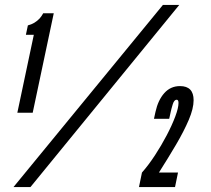

<svg xmlns="http://www.w3.org/2000/svg" viewBox="-20 -755 852 775"><path d="M50 -300H112L197 -701.5H154.5Q148 -689.5 140 -680.5Q120.5 -659.5 92.5 -652.5L84.5 -614.5H116.5ZM34.5 0H103L703.5 -735H637.5ZM541 0H686.5L698.5 -58.5H621.5Q659 -117.5 690.8 -171.5Q722.5 -225.5 742 -271.2Q761.5 -317 761.5 -350.5Q761.5 -407.5 706.5 -407.5Q668.5 -407.5 643.2 -379.2Q618 -351 607.5 -303L601.5 -275.5H663L669 -303Q671.5 -315 677.2 -333.8Q683 -352.5 693 -352.5Q700.5 -352.5 700.5 -339.5Q700.5 -319.5 687.5 -284.8Q674.5 -250 653 -209Q631.5 -168 605.5 -128.2Q579.5 -88.5 553 -58.5Z"/></svg>

Font: League Gothic Condensed Italic
Style: Regular
Weight: 400
Width: 3
Designer: The League of Moveable Type
Version: Version 1.600; ttfautohint (v1.8.3)